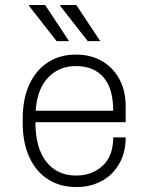

<svg xmlns="http://www.w3.org/2000/svg" viewBox="-20 -740 596 770"><path d="M484 -314V-250H122Q122 -147 165.5 -91.5Q209 -36 285 -36Q349 -36 391.5 -75Q434 -114 434 -189H484Q484 -128 458 -83Q432 -38 387.5 -14Q343 10 289 10H284Q221 10 173 -20.5Q125 -51 98 -109Q71 -167 71 -248V-263Q71 -344 98 -402Q125 -460 173 -490.5Q221 -521 283 -521H287Q342 -521 386.5 -496.5Q431 -472 457.5 -425Q484 -378 484 -314ZM123 -296H434Q434 -385 395 -430Q356 -475 284 -475Q217 -475 173 -429Q129 -383 123 -296ZM257 -575H207L96 -717L97 -720H161ZM382 -575H332L221 -717L222 -720H286Z"/></svg>

Font: Chivo Thin
Style: Regular
Weight: 100
Designer: Hector Gatti
Foundry: Omnibus-Type
Version: Version 1.007